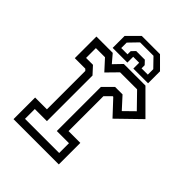

<svg xmlns="http://www.w3.org/2000/svg" viewBox="-202 -788 886 886"><g transform="rotate(45 241.5 -345.0)"><path d="M47.5 0V-141H124.5V-391.5L117 -399H48.5V-540H155L189 -500L227.5 -540H368.5L478 -430.5L369 -324.5L300 -398.5H296.5L266 -368V-140.5H343V0ZM84 -38.5H307V-102.5H227.5V-390L274 -436.5H322.5L374.5 -379.5L424 -428L353.5 -500.5H242.5L191.5 -448.5L144 -500.5H84.5V-436.5H129.5L163 -400V-102.5H84ZM313.5 -690 369.5 -634V-556H273.5V-594H234.5V-556H138.5V-634L194.5 -690ZM297.5 -663.5H210L167 -619V-583.5H208V-604L225.5 -622.5H282L299.5 -604V-583.5H340.5V-619Z"/></g></svg>

Font: Tourney Condensed
Style: Regular
Weight: 400
Width: 3
Designer: Tyler Finck
Foundry: Etcetera Type Co
Version: Version 1.010; ttfautohint (v1.8.3)